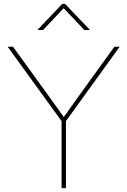

<svg xmlns="http://www.w3.org/2000/svg" viewBox="-20 -968 656 988"><path d="M296.9 0V-344.7L19.5 -727.5H46.9L223.1 -484.4Q246.1 -453.1 268.1 -421.9Q290 -390.6 312.5 -359.4H303.7Q326.2 -390.6 348.4 -421.9Q370.6 -453.1 393.1 -484.4L568.4 -727.5H595.7L319.3 -344.7V0ZM201.7 -813.5H173.8V-814.9L300.3 -948.2H314.5L441.9 -814.9V-813.5H414.1L307.6 -925.8Z"/></svg>

Font: Inter 24pt Thin
Style: Regular
Weight: 250
Designer: Rasmus Andersson
Foundry: rsms
Version: Version 4.001;git-66647c0bb